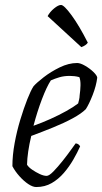

<svg xmlns="http://www.w3.org/2000/svg" viewBox="-20 -754 412 774"><path d="M126 0Q112 0 94 -12Q76 -24 58.5 -43.5Q41 -63 30 -84Q30 -128 39 -177Q48 -226 62 -272Q76 -318 90 -353.5Q104 -389 115 -406Q127 -420 156 -442.5Q185 -465 221 -482.5Q257 -500 291 -500Q304 -500 323 -489Q342 -478 356.5 -464Q371 -450 372 -441Q368 -408 353.5 -371Q339 -334 326 -314Q308 -296 273 -277Q238 -258 193.5 -240Q149 -222 106 -206Q90 -139 89 -90Q95 -80 109.5 -70Q124 -60 140 -52.5Q156 -45 168 -45Q178 -45 195.5 -63Q213 -81 232.5 -105.5Q252 -130 266.5 -150.5Q281 -171 285 -176Q297 -175 303 -164Q292 -139 275.5 -110.5Q259 -82 237.5 -57Q216 -32 188.5 -16Q161 0 126 0ZM115 -247Q149 -259 183.5 -274.5Q218 -290 247.5 -306.5Q277 -323 295 -337Q297 -344 299 -353Q301 -362 301 -369Q304 -390 304.5 -410Q305 -430 300 -443Q289 -446 279.5 -447Q270 -448 261 -448Q238 -448 219.5 -442.5Q201 -437 185 -430Q168 -404 149 -354Q130 -304 115 -247ZM308 -564 172 -689Q181 -706 198 -720Q215 -734 226 -734Q238 -734 268.5 -692.5Q299 -651 334 -582Q327 -571 308 -564Z"/></svg>

Font: Texturina 72pt 72pt ExtraLight
Style: Italic
Weight: 200
Italic angle: -11°
Designer: Guillermo Torres Carreño
Foundry: Omnibus-Type
Version: Version 1.002; ttfautohint (v1.8.3)